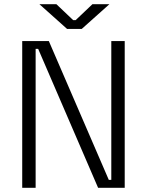

<svg xmlns="http://www.w3.org/2000/svg" viewBox="-20 -896 701 916"><path d="M150 0H86V-700H213L499 -38H511V-700H575V0H448L162 -663H150ZM370 -758H300L168 -876H249L329 -800H341L421 -876H502Z"/></svg>

Font: Space Grotesk Variable Light
Style: Regular
Weight: 300
Designer: Florian Karsten
Foundry: Florian Karsten
Version: Version 2.000